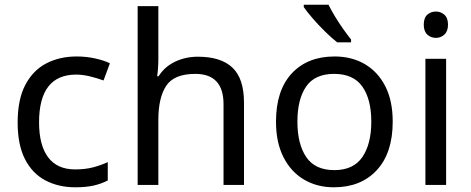

<svg xmlns="http://www.w3.org/2000/svg" viewBox="-20 -786 2001 816"><path d="M300 10Q229 10 173.5 -19Q118 -48 86.5 -109Q55 -170 55 -265Q55 -364 88 -426Q121 -488 177.5 -517Q234 -546 306 -546Q347 -546 385 -537.5Q423 -529 447 -517L420 -444Q396 -453 364 -461Q332 -469 304 -469Q146 -469 146 -266Q146 -169 184.5 -117.5Q223 -66 299 -66Q343 -66 376.5 -75Q410 -84 438 -97V-19Q411 -5 378.5 2.5Q346 10 300 10Z M653 -537Q653 -497 648 -462H654Q680 -503 724.5 -524Q769 -545 821 -545Q919 -545 968 -498.5Q1017 -452 1017 -349V0H930V-343Q930 -472 810 -472Q720 -472 686.5 -421.5Q653 -371 653 -277V0H565V-760H653Z M1649 -269Q1649 -136 1581.5 -63Q1514 10 1399 10Q1328 10 1272.5 -22.5Q1217 -55 1185 -117.5Q1153 -180 1153 -269Q1153 -402 1220 -474Q1287 -546 1402 -546Q1475 -546 1530.5 -513.5Q1586 -481 1617.5 -419.5Q1649 -358 1649 -269ZM1244 -269Q1244 -174 1281.5 -118.5Q1319 -63 1401 -63Q1482 -63 1520 -118.5Q1558 -174 1558 -269Q1558 -364 1520 -418Q1482 -472 1400 -472Q1318 -472 1281 -418Q1244 -364 1244 -269ZM1376 -766Q1387 -744 1403.5 -716.5Q1420 -689 1438.5 -663Q1457 -637 1472 -618V-606H1413Q1390 -624 1361 -652.5Q1332 -681 1307.5 -709.5Q1283 -738 1271 -756V-766Z M1833 -737Q1853 -737 1868.5 -723.5Q1884 -710 1884 -681Q1884 -653 1868.5 -639Q1853 -625 1833 -625Q1811 -625 1796 -639Q1781 -653 1781 -681Q1781 -710 1796 -723.5Q1811 -737 1833 -737ZM1876 -536V0H1788V-536Z"/></svg>

Font: Noto Sans Wancho
Style: Regular
Weight: 400
Designer: Monotype Design Team
Foundry: Monotype Imaging Inc.
Version: Version 2.001; ttfautohint (v1.8.4.7-5d5b)